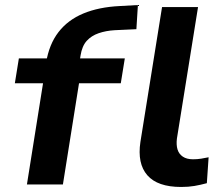

<svg xmlns="http://www.w3.org/2000/svg" viewBox="-20 -733 888 763"><path d="M87 0 151 -402H39L55 -501H207L159 -459L163 -483Q175 -557 212.5 -605.5Q250 -654 311.5 -679.5Q373 -705 456 -709L528 -713L522 -617L436 -613Q401 -611 372 -601Q343 -591 324.5 -570.5Q306 -550 300 -512L296 -486L280 -501H476L460 -402H294L230 0ZM700 10Q606 10 565.5 -36.5Q525 -83 538 -169L624 -705H767L683 -182Q680 -157 685.5 -139Q691 -121 706.5 -110.5Q722 -100 747 -100Q764 -100 779.5 -102.5Q795 -105 809 -108L802 -5Q776 2 752.5 6Q729 10 700 10Z"/></svg>

Font: Nunito Sans 7pt SemiExpanded
Style: Bold Italic
Weight: 700
Width: 6
Italic angle: -9°
Designer: Vernon Adams
Foundry: Vernon Adams
Version: Version 3.101;gftools[0.9.27]